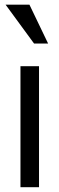

<svg xmlns="http://www.w3.org/2000/svg" viewBox="-20 -785 249 805"><path d="M143.6 0H65.8V-507.4H143.6ZM181.7 -602.5H122.8L3.5 -765.3H103.5Z"/></svg>

Font: Shan Wanhai
Style: Regular
Weight: 400
Designer: Khon Soe Zaw Thu
Foundry: Shan Unicode
Version: Version 1.00 June 3, 2017, initial release